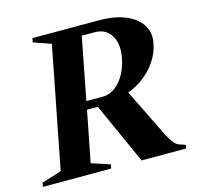

<svg xmlns="http://www.w3.org/2000/svg" viewBox="-160 -809 950 918"><g transform="rotate(-15 314.5 -350.0)"><path d="M-58.4 0 -54.4 -20 52.2 -53 41.6 -41.6 162 -658.4 167.4 -647 73.6 -680 77.6 -700H407.6Q483 -700 536.6 -678Q590.2 -656 615.3 -617Q640.4 -578 630.4 -527Q622 -480.6 594.2 -439.6Q566.4 -398.6 525.8 -368.9Q485.2 -339.2 436 -325L445.6 -345.2L569.6 -92.2Q582.4 -67 595.3 -50.1Q608.2 -33.2 623 -27.8L654.4 -17.2L651 0H430.4L289.2 -313.6L305.4 -301.8H226.4L243.6 -315L190 -41.6L184.6 -52.6L283.6 -20L279.6 0ZM247 -334 240.4 -342.4H329.8Q377 -342.4 414.9 -385.3Q452.8 -428.2 465.8 -495Q479.8 -563 453.5 -606.5Q427.2 -650 373 -650H299.8L310.4 -660.2Z"/></g></svg>

Font: Wittgenstein
Style: Italic
Weight: 400
Italic angle: -11°
Designer: Jörg Drees
Foundry: Jörg Drees
Version: Version 1.500